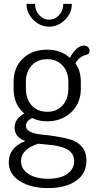

<svg xmlns="http://www.w3.org/2000/svg" viewBox="-20 -734 492 986"><path d="M221 -111Q180 -111 144 -128Q113 -111 113 -89Q113 -68 136 -57Q159 -46 193.5 -43Q228 -40 268.5 -33.5Q309 -27 343.5 -17Q378 -7 401 20Q424 47 424 90Q424 158 370 195Q316 232 228 232Q138 232 81.5 196Q25 160 25 99Q25 24 110 -10Q55 -29 55 -79Q55 -124 105 -151Q50 -197 50 -277V-315Q50 -388 97.5 -433.5Q145 -479 222 -479Q292 -479 339 -437Q354 -466 373 -483Q392 -500 410 -500Q424 -500 432 -492Q440 -484 440 -474Q440 -456 423 -452Q388 -445 367 -409Q395 -372 395 -315V-277Q395 -205 346 -158Q297 -111 221 -111ZM331 -277V-315Q331 -365 301.5 -397.5Q272 -430 222 -430Q172 -430 142.5 -397.5Q113 -365 113 -315V-278Q113 -226 142.5 -193Q172 -160 223 -160Q272 -160 301.5 -193Q331 -226 331 -277ZM361 92Q361 72 351 57Q341 42 327.5 34Q314 26 292 20Q270 14 253.5 12Q237 10 212 7.5Q187 5 177 4Q88 32 88 93Q88 134 125.5 159Q163 184 227 184Q290 184 325.5 159Q361 134 361 92ZM305 -714H349Q349 -667 313.5 -632Q278 -597 233 -597Q186 -597 151 -632Q116 -667 116 -714H160Q160 -680 181.5 -656.5Q203 -633 233 -633Q262 -633 283.5 -656.5Q305 -680 305 -714Z"/></svg>

Font: Dosis
Style: Regular
Weight: 400
Designer: Edgar Tolentino, Pablo Impallari, Igino Marini
Foundry: Edgar Tolentino, Pablo Impallari, Igino Marini
Version: Version 1.007